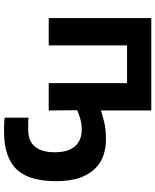

<svg xmlns="http://www.w3.org/2000/svg" viewBox="74 -640 794 983"><g transform="rotate(90 471.5 -148.0)"><path d="M545 0H405V-401H212V0H72V-525H545V-267Q565 -274 602.5 -283.5Q640 -293 694 -293Q734 -293 772 -281Q810 -269 840 -240Q870 -211 888.5 -162Q907 -113 907 -38Q907 27 893.5 77Q880 127 849.5 161Q819 195 769.5 212Q720 229 649 229Q620 229 605.5 228Q591 227 582 225V103Q589 105 607 105Q625 105 643 105Q703 105 731 70Q759 35 759 -30Q759 -101 728 -135Q697 -169 643 -169Q614 -169 586.5 -161Q559 -153 544 -146Z"/></g></svg>

Font: PT Sans Caption
Style: Bold
Weight: 700
Designer: A.Korolkova, O.Umpeleva, V.Yefimov
Foundry: ParaType Ltd
Version: Version 2.003W OFL